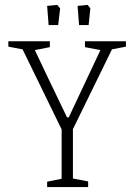

<svg xmlns="http://www.w3.org/2000/svg" viewBox="-20 -762 547 782"><path d="M172 -22 231 -34V-235L72 -561L14 -572V-594H183V-570L122 -558Q165 -466 253 -284H260L389 -558L326 -570V-594H493V-572L436 -561L277 -236V-35L339 -23V0H172ZM172 -738 213 -742 225 -728 217 -660H178ZM296 -738 337 -742 348 -728 341 -660H302Z"/></svg>

Font: Grenze ExtraLight
Style: Regular
Weight: 275
Designer: Renata Polastri
Foundry: Omnibus-Type
Version: Version 1.002; ttfautohint (v1.8)